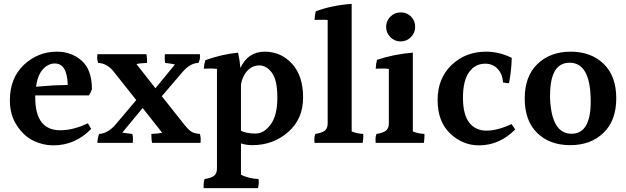

<svg xmlns="http://www.w3.org/2000/svg" viewBox="-20 -785 3235 992"><path d="M263 -457Q230 -457 202.5 -428Q175 -399 166 -337L259 -344L330 -346Q327 -457 263 -457ZM162 -292V-282Q162 -112 291 -112Q359 -112 434 -148L451 -119Q369 -34 255 -34Q203 -34 153.5 -57.5Q104 -81 67.5 -136Q31 -191 31 -266Q31 -382 103.5 -450Q176 -518 274 -518Q350 -518 402.5 -471Q455 -424 455 -324Q449 -306 439 -292Z M1013 -93Q1017 -76 1017 -65Q1017 -54 1016 -47H766Q762 -61 762 -93Q801 -95 818 -99L717 -227L612 -100Q620 -98 664 -93Q667 -80 667 -68Q667 -56 666 -47H483Q485 -76 492 -93Q537 -96 575 -139L684 -268L572 -409Q536 -458 487 -460Q482 -476 482 -487.5Q482 -499 483 -505H736Q740 -493 740 -460Q698 -458 685 -454L783 -329L884 -452Q867 -456 833 -460Q831 -475 831 -486Q831 -497 832 -505H1013Q1013 -500 1013 -487.5Q1013 -475 1005 -460Q963 -459 923 -413L816 -288L922 -154Q949 -119 965.5 -107Q982 -95 1013 -93Z M1225 -109Q1256 -95 1300 -95Q1344 -95 1378.5 -142Q1413 -189 1413 -280.5Q1413 -372 1384.5 -409.5Q1356 -447 1320.5 -447Q1285 -447 1259.5 -421Q1234 -395 1225 -350ZM1101 85V-429Q1085 -431 1067 -431Q1049 -431 1033 -430Q1035 -456 1041 -474Q1123 -504 1210 -513Q1219 -472 1222 -434Q1262 -518 1347 -518Q1432 -518 1489 -455.5Q1546 -393 1546 -281.5Q1546 -170 1468.5 -102.5Q1391 -35 1284 -35Q1253 -35 1225 -44V118Q1267 138 1316 140Q1317 147 1317 159Q1317 171 1313 187H1032Q1032 181 1032 168Q1032 155 1037 140Q1070 135 1085.5 123.5Q1101 112 1101 85Z M1857 -93Q1857 -89 1857 -79Q1857 -69 1854 -47H1605Q1604 -54 1604 -66.5Q1604 -79 1609 -93Q1642 -98 1657.5 -109.5Q1673 -121 1673 -148V-682Q1664 -683 1647 -683Q1630 -683 1605 -682Q1607 -713 1612 -727Q1697 -758 1797 -765V-106Q1822 -95 1857 -93Z M2103 -593Q2081 -571 2050 -571Q2019 -571 1997 -593Q1975 -615 1975 -646Q1975 -677 1997 -699Q2019 -721 2050.5 -721Q2082 -721 2103.5 -699.5Q2125 -678 2125 -646.5Q2125 -615 2103 -593ZM2173 -93Q2173 -89 2173 -79Q2173 -69 2170 -47H1921Q1920 -54 1920 -66.5Q1920 -79 1925 -93Q1958 -98 1973.5 -109.5Q1989 -121 1989 -148V-429Q1973 -431 1955.5 -431Q1938 -431 1921 -430Q1923 -459 1928 -476Q2015 -505 2113 -513V-106Q2138 -95 2173 -93Z M2455 -34Q2370 -34 2305.5 -95.5Q2241 -157 2241 -268.5Q2241 -380 2313 -449Q2385 -518 2491 -518Q2560 -518 2624 -486Q2623 -426 2610 -355Q2599 -355 2579 -359Q2576 -404 2550.5 -430Q2525 -456 2487 -456Q2435 -456 2403.5 -412Q2372 -368 2372 -280.5Q2372 -193 2404.5 -151.5Q2437 -110 2493.5 -110Q2550 -110 2623 -144L2642 -116Q2560 -34 2455 -34Z M3032 -260Q3032 -461 2923 -461Q2822 -461 2822 -292Q2822 -284 2822 -276Q2830 -94 2933 -94Q3032 -94 3032 -260ZM2928.5 -518Q3034 -518 3099 -455Q3164 -392 3164 -277Q3164 -162 3098 -98.5Q3032 -35 2926 -35Q2820 -35 2755.5 -98Q2691 -161 2691 -276Q2691 -391 2757 -454.5Q2823 -518 2928.5 -518Z"/></svg>

Font: Halant Semibold
Style: Regular
Weight: 600
Version: Version 1.100;PS 1.0;hotconv 1.0.78;makeotf.lib2.5.61930; tt